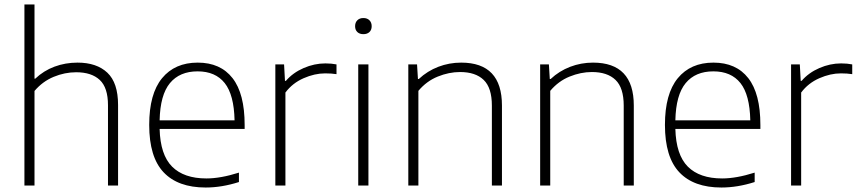

<svg xmlns="http://www.w3.org/2000/svg" viewBox="-20 -828 3832 857"><path d="M89 -808H134V-477H137.5Q175 -512.5 223.2 -530.5Q271.5 -548.5 326 -548.5Q411.5 -548.5 459.2 -503.5Q507 -458.5 507 -359.5V0H462V-358Q462 -437 425.2 -471.2Q388.5 -505.5 320 -505.5Q269 -505.5 219.5 -485Q170 -464.5 134 -422V0H89Z M1072 -252.5H692.5Q695.5 -137 748.2 -84.2Q801 -31.5 901.5 -31.5Q964.5 -31.5 1046.5 -57.5V-15.5Q970 9 898 9Q774.5 9 710.2 -59Q646 -127 646 -270.5Q646 -409 703.2 -478.8Q760.5 -548.5 862.5 -548.5Q964 -548.5 1018 -479.2Q1072 -410 1072 -270ZM692.5 -291H1027Q1024.5 -405 983 -457.2Q941.5 -509.5 862 -509.5Q782 -509.5 738.5 -457Q695 -404.5 692.5 -291Z M1209 -540.5H1248L1252 -467H1256Q1287.5 -503.5 1335.2 -524.2Q1383 -545 1432.5 -545Q1460 -545 1482 -540.5V-497Q1459.5 -500.5 1431.5 -500.5Q1384.5 -500.5 1335 -478.8Q1285.5 -457 1254 -415V0H1209Z M1579 0V-540.5H1624.5V0ZM1565 -711Q1565 -727.5 1575 -737.5Q1585 -747.5 1602 -747.5Q1619 -747.5 1629 -737.5Q1639 -727.5 1639 -711Q1639 -694.5 1629 -685Q1619 -675.5 1602 -675.5Q1585 -675.5 1575 -685Q1565 -694.5 1565 -711Z M1802.5 -540.5H1841.5L1845.5 -475.5H1849.5Q1887.5 -511 1936.2 -529.8Q1985 -548.5 2038.5 -548.5Q2220.5 -548.5 2220.5 -357V0H2175.5V-356.5Q2175.5 -436 2139 -471.2Q2102.5 -506.5 2033.5 -506.5Q1984 -506.5 1934 -486.2Q1884 -466 1847.5 -422.5V0H1802.5Z M2391 -540.5H2430L2434 -475.5H2438Q2476 -511 2524.8 -529.8Q2573.5 -548.5 2627 -548.5Q2809 -548.5 2809 -357V0H2764V-356.5Q2764 -436 2727.5 -471.2Q2691 -506.5 2622 -506.5Q2572.5 -506.5 2522.5 -486.2Q2472.5 -466 2436 -422.5V0H2391Z M3374 -252.5H2994.5Q2997.5 -137 3050.2 -84.2Q3103 -31.5 3203.5 -31.5Q3266.5 -31.5 3348.5 -57.5V-15.5Q3272 9 3200 9Q3076.5 9 3012.2 -59Q2948 -127 2948 -270.5Q2948 -409 3005.2 -478.8Q3062.5 -548.5 3164.5 -548.5Q3266 -548.5 3320 -479.2Q3374 -410 3374 -270ZM2994.5 -291H3329Q3326.5 -405 3285 -457.2Q3243.5 -509.5 3164 -509.5Q3084 -509.5 3040.5 -457Q2997 -404.5 2994.5 -291Z M3511 -540.5H3550L3554 -467H3558Q3589.5 -503.5 3637.2 -524.2Q3685 -545 3734.5 -545Q3762 -545 3784 -540.5V-497Q3761.5 -500.5 3733.5 -500.5Q3686.5 -500.5 3637 -478.8Q3587.5 -457 3556 -415V0H3511Z"/></svg>

Font: Encode Sans Semi Expanded ExLight
Style: Regular
Weight: 275
Width: 6
Designer: Multiple Designers
Foundry: Impallari Type
Version: Version 2.000